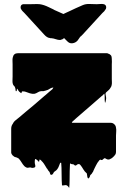

<svg xmlns="http://www.w3.org/2000/svg" viewBox="-20 -786 630 960"><path d="M326 153Q326 154 324.5 151.5Q323 149 322 148Q321 146 318.5 144Q316 142 314 141Q310 139 306.5 139.5Q303 140 298 141H290Q288 118 288 84Q288 50 286 28Q286 28 281 28Q278 35 275 43.5Q272 52 267 59Q266 61 262 65Q259 68 256 69.5Q253 71 250 74Q248 77 245.5 82Q243 87 238 88Q232 89 230.5 82.5Q229 76 227 73Q225 71 222.5 68Q220 65 221 66Q220 65 220 64.5Q220 64 219 63Q218 61 217 59Q216 57 214 56Q209 48 204 39.5Q199 31 193 24L187 18Q186 15 183 14Q183 13 182.5 13Q182 13 182 13Q180 12 177 12Q177 20 175 23Q174 24 173 22Q172 20 171 19Q166 14 163 12L157 9Q155 9 155 11Q152 26 156 39Q160 52 146 53Q142 54 138.5 53Q135 52 131 51Q126 51 121 52.5Q116 54 111 51Q101 46 94.5 36Q88 26 82 17Q78 11 74 7Q71 6 65 2Q64 1 62 1Q60 1 58 0L50 -3Q49 -5 47.5 -6Q46 -7 44 -8Q37 -15 36 -23V-142Q36 -157 44 -167Q49 -178 59 -185.5Q69 -193 77 -200Q85 -207 93.5 -214Q102 -221 110 -228Q120 -236 130.5 -245Q141 -254 152 -263L203 -307Q203 -307 207.5 -310.5Q212 -314 216 -318Q222 -323 227.5 -328Q233 -333 242 -340L247 -348H243Q237 -347 231 -343.5Q225 -340 220 -337Q214 -335 208 -333Q202 -331 196 -330Q192 -330 190.5 -330.5Q189 -331 184 -330Q176 -329 168.5 -324Q161 -319 152 -317Q140 -316 129.5 -319.5Q119 -323 108 -327Q103 -329 95 -329Q90 -329 90 -329Q89 -328 88.5 -325Q88 -322 86 -320Q85 -320 82 -323Q75 -327 70 -336Q69 -338 68 -340Q67 -342 65 -343Q64 -341 64 -335Q64 -330 61 -330Q58 -329 58 -335Q57 -338 57 -342Q57 -346 55 -349Q54 -353 52 -354.5Q50 -356 48 -359Q46 -361 45 -364.5Q44 -368 43 -371Q42 -379 42.5 -387Q43 -395 43 -403V-465Q43 -473 42.5 -482.5Q42 -492 44 -499Q48 -520 70 -520H516Q522 -518 528 -515Q536 -510 537.5 -503.5Q539 -497 539 -490Q540 -483 539.5 -476.5Q539 -470 539 -464V-391Q539 -383 539.5 -375Q540 -367 538 -359Q537 -356 536 -353Q535 -350 533 -348Q527 -337 515 -328Q507 -322 507.5 -316Q508 -310 510 -301.5Q512 -293 508 -278Q508 -277 506.5 -274Q505 -271 505 -272Q503 -283 503.5 -295Q504 -307 502 -318L501 -317Q500 -316 499 -315Q498 -314 496 -313Q496 -312 495.5 -311.5Q495 -311 495 -311Q494 -310 493 -309Q492 -308 490 -307L412 -239Q411 -238 409.5 -237Q408 -236 406 -234L361 -195L350 -185L342 -178L339 -172H533Q544 -172 551 -165Q556 -162 559 -153Q560 -151 560 -147Q562 -138 561 -127.5Q560 -117 560 -108V-27Q560 -24 559.5 -21.5Q559 -19 558 -16Q557 -15 557 -14Q557 -14 557 -13.5Q557 -13 556 -13Q554 -9 551 -6Q547 -2 542.5 2Q538 6 533 8Q523 15 512 9Q510 8 508 6.5Q506 5 504 5Q501 5 497.5 8.5Q494 12 491 14Q487 15 484 13Q481 11 477 15Q466 28 460 41Q456 48 453 55Q450 62 447 68Q446 73 442 77Q439 84 433 88Q428 95 429.5 95.5Q431 96 425 104Q422 107 421 106Q419 105 418.5 103Q418 101 417 100Q416 95 415.5 90Q415 85 414 81Q403 72 396.5 60.5Q390 49 382 39Q378 35 375 34Q374 34 373 34.5Q372 35 370 35Q369 35 368.5 35.5Q368 36 367 36Q364 38 361 40.5Q358 43 354 41Q352 40 348 36Q347 36 345.5 35.5Q344 35 342 35Q338 35 334 33Q333 33 331.5 31.5Q330 30 330 32Q329 47 328.5 69.5Q328 92 328 115Q328 138 326 153ZM507 -738Q505 -734 501 -729.5Q497 -725 492 -721L394 -614Q390 -609 385.5 -605.5Q381 -602 381 -602Q376 -596 372 -589Q368 -582 361 -577Q351 -570 339 -569.5Q327 -569 317 -579L305 -591Q304 -592 303.5 -593Q303 -594 301 -595Q299 -595 297 -593Q295 -591 293 -590Q290 -589 287 -588Q284 -587 281 -586Q270 -586 259 -590Q248 -594 237 -595H232Q230 -595 229 -596Q215 -597 200 -614L102 -721Q98 -725 93.5 -729.5Q89 -734 87 -738Q83 -742 83 -749Q83 -763 96 -765H130Q141 -765 154 -765.5Q167 -766 179 -765Q184 -764 189.5 -763Q195 -762 200 -760Q212 -756 224 -750Q236 -744 247 -739Q251 -737 252 -736L297 -716L314 -724L325 -729Q342 -737 359 -745Q376 -753 393 -760Q409 -767 428 -766Q447 -765 464 -765Q472 -765 481.5 -766Q491 -767 499 -765Q511 -762 511 -749Q511 -742 507 -738Z"/></svg>

Font: Rubik Wet Paint
Style: Regular
Weight: 400
Designer: Hubert and Fischer, NaN
Foundry: Hubert and Fischer, NaN
Version: Version 2.200